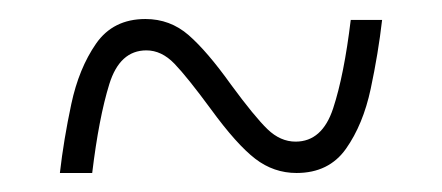

<svg xmlns="http://www.w3.org/2000/svg" viewBox="-20 -458 465 202"><path d="M43 -276Q47 -311 55 -348.5Q63 -386 81 -412Q99 -438 133 -438Q159 -438 178.5 -421Q198 -404 223 -369Q248 -335 261.5 -322Q275 -309 291 -309Q319 -309 330.5 -344Q342 -379 349 -437H382Q378 -402 370 -364.5Q362 -327 344 -301.5Q326 -276 292 -276Q268 -276 248.5 -291Q229 -306 202 -343Q177 -377 163.5 -391Q150 -405 134 -405Q106 -405 95 -369.5Q84 -334 77 -276Z"/></svg>

Font: Noto Serif Myanmar ExtraCondensed ExtraLight
Style: Regular
Weight: 200
Width: 2
Designer: Ben Mitchell and the Monotype Design Team
Foundry: Monotype Imaging Inc.
Version: Version 2.106; ttfautohint (v1.8.4.7-5d5b)